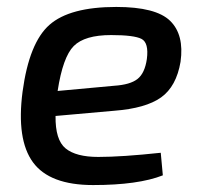

<svg xmlns="http://www.w3.org/2000/svg" viewBox="-20 -521 579 553"><path d="M443 -81 449 -16Q378 12 248 12Q123 12 75 -53.5Q27 -119 45 -257Q64 -398 122.5 -449.5Q181 -501 315 -501Q429 -501 470 -461Q511 -421 500 -343Q488 -272 444 -240.5Q400 -209 309 -202L140 -187Q139 -118 169 -93.5Q199 -69 263 -69Q331 -69 443 -81ZM146 -259 309 -274Q355 -277 376 -293.5Q397 -310 403 -351Q409 -398 387.5 -409Q366 -420 300 -420Q224 -420 192.5 -388.5Q161 -357 146 -259Z"/></svg>

Font: Exo 2.0 Medium
Style: Italic
Weight: 500
Italic angle: -8°
Designer: Natanael Gama
Version: Version 1.001;PS 001.001;hotconv 1.0.70;makeotf.lib2.5.58329